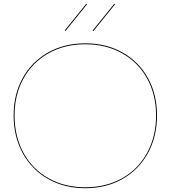

<svg xmlns="http://www.w3.org/2000/svg" viewBox="-20 -988 902 1015"><path d="M52 -378Q52 -489 100 -575.5Q148 -662 234 -710.5Q320 -759 431 -759Q542 -759 628 -710.5Q714 -662 762 -575.5Q810 -489 810 -378Q810 -266 762 -178.5Q714 -91 628 -42Q542 7 431 7Q320 7 234 -42Q148 -91 100 -178.5Q52 -266 52 -378ZM805 -378Q805 -487 758 -572.5Q711 -658 626 -706Q541 -754 431 -754Q321 -754 236 -706Q151 -658 104 -572.5Q57 -487 57 -378Q57 -267 104 -180.5Q151 -94 236 -46Q321 2 431 2Q541 2 626 -46Q711 -94 758 -180.5Q805 -267 805 -378ZM440 -965 326 -824 322 -827 436 -968ZM588 -965 474 -824 470 -827 584 -968Z"/></svg>

Font: Hepta Slab Hairline
Style: Regular
Weight: 400
Designer: Michael LaGattuta
Foundry: Michael LaGattuta
Version: Version 1.100; ttfautohint (v1.8) -l 8 -r 50 -G 200 -x 14 -D